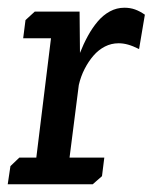

<svg xmlns="http://www.w3.org/2000/svg" viewBox="-23 -477 395 497"><path d="M183 -447 184 -340Q193 -363 204.5 -384Q216 -405 230 -421.5Q244 -438 261.5 -447.5Q279 -457 299 -457Q314 -457 326.5 -452.5Q339 -448 352 -439L337 -350Q321 -358 308.5 -361.5Q296 -365 284 -365Q265 -365 248.5 -356.5Q232 -348 219 -333Q206 -318 196 -298.5Q186 -279 181 -257L157 -69H247L241 -21L217 0H-3L4 -47L27 -69H71L109 -378H37L43 -425L67 -447Z"/></svg>

Font: Zilla Slab Medium
Style: Regular
Weight: 500
Designer: Typotheque.com
Foundry: Typotheque type foundry
Version: Version 1.1; 2017